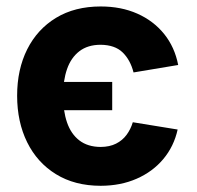

<svg xmlns="http://www.w3.org/2000/svg" viewBox="-20 -573 620 603"><path d="M332.4 -315.6V-227H134V-315.6ZM539.6 -368.9 399.4 -345.5Q389.3 -384.9 365.1 -408.4Q341 -431.9 296.1 -432.4Q255.8 -432.4 229.4 -412.2Q203.1 -392 190.6 -356.2Q178.1 -320.4 178.1 -272.5Q178.1 -224.7 190.5 -188.5Q202.9 -152.3 229.2 -132Q255.6 -111.7 296.1 -111.5Q324.4 -111.7 344.5 -121.9Q364.6 -132 377.5 -149.5Q390.4 -166.9 397.1 -189.1L537.9 -166.2Q526.2 -113.2 492.8 -73.4Q459.5 -33.7 409.2 -11.7Q359 10.4 296.1 10.5Q214.6 10.4 155.7 -26Q96.8 -62.3 65.3 -126.2Q33.8 -190.1 33.8 -272.5Q33.8 -354.8 65.4 -418Q97.1 -481.2 156 -517Q214.9 -552.7 296.3 -552.7Q360.4 -552.7 411.2 -530.2Q462.1 -507.6 495.5 -466.3Q528.8 -424.9 539.6 -368.9Z"/></svg>

Font: Inter
Style: Regular
Weight: 400
Designer: Rasmus Andersson
Foundry: rsms
Version: Version 4.000;git-8c9346024